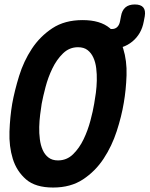

<svg xmlns="http://www.w3.org/2000/svg" viewBox="-20 -830 670 860"><path d="M239.6 -111.5Q279.2 -111.5 307.4 -139.2Q335.6 -166.8 354.5 -206.4Q373.5 -246 385 -289.6Q396.6 -333.1 401.9 -365.6Q405.9 -387.2 409.4 -414Q412.9 -440.9 413.6 -469.2Q414.3 -497.6 411 -524.2Q407.8 -550.9 398.2 -571.9Q388.7 -593 372.2 -605.7Q355.8 -618.5 329.4 -618.5Q290.5 -618.5 262.2 -590.8Q233.8 -563.2 214.7 -523.6Q195.5 -484 184.1 -440.7Q172.7 -397.5 166.7 -365.3Q163.4 -344.1 159.9 -316.8Q156.4 -289.4 155.7 -261.4Q155 -233.4 158.5 -206.4Q161.9 -179.4 171.3 -158.2Q180.6 -137 197.3 -124.3Q213.9 -111.5 239.6 -111.5ZM218 10Q138.8 10 96.7 -26.5Q54.6 -63 37.3 -118.6Q20.1 -174.3 22.4 -240.3Q24.7 -306.3 34.7 -365.6Q45.4 -424.3 65.7 -490.1Q86.1 -556 122.6 -611.5Q159.2 -667 214.5 -703.5Q269.8 -740 350 -740Q429.2 -740 471.8 -704Q514.4 -668 531.7 -612.9Q548.9 -557.7 546.8 -492.7Q544.6 -427.7 534.6 -370.1Q524.6 -309.4 502.9 -242.6Q481.2 -175.7 444.2 -119.4Q407.1 -63 351.8 -26.5Q296.5 10 218 10ZM451.1 -610.5Q427.8 -610.5 418.8 -621.3Q409.9 -632.1 414.3 -655.4Q418.7 -678.7 431.5 -689.3Q444.4 -700 467 -700H481.1Q496.3 -700 505.5 -709.4Q514.7 -718.7 517.7 -735L521.9 -756.9Q526.3 -783.6 541.7 -796.8Q557.1 -810 583.8 -810Q610.5 -810 621.7 -796.8Q632.8 -783.6 628.4 -756.9L623.9 -733.5Q613.8 -677.9 573.1 -644.2Q532.4 -610.5 472.7 -610.5Z"/></svg>

Font: Maple Mono
Style: Italic
Weight: 400
Italic angle: -10°
Monospace: yes
Designer: subframe7536
Version: Version 7.300